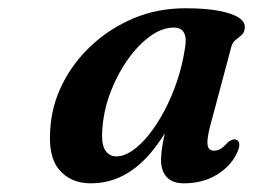

<svg xmlns="http://www.w3.org/2000/svg" viewBox="-20 -734 598 453"><path d="M474.5 -431.5Q467.5 -402.5 470 -390.5Q472.5 -378.5 485 -378.5Q494 -378.5 501.5 -383.5Q509 -388.5 519 -399.5Q525 -403.5 529.8 -404.8Q534.5 -406 538 -404Q543.5 -402 544.5 -394.8Q545.5 -387.5 540 -375Q525.5 -342.5 492 -322Q458.5 -301.5 413.5 -301.5Q387.5 -301.5 373.8 -315.8Q360 -330 360 -356.5Q360 -367 361.5 -379Q363 -391 366.2 -407Q369.5 -423 375.2 -443.8Q381 -464.5 390 -492L397 -471.5Q370.5 -416 339.5 -378Q308.5 -340 272.5 -320.8Q236.5 -301.5 194 -301.5Q146.5 -301.5 119.5 -333.8Q92.5 -366 99 -433.5Q102.5 -486.5 127.8 -536.8Q153 -587 196 -627Q239 -667 295.2 -690.8Q351.5 -714.5 417 -714.5Q466 -714.5 497.8 -708.2Q529.5 -702 544.2 -691.8Q559 -681.5 557.5 -668.5Q557 -657.5 550.2 -651.5Q543.5 -645.5 536.2 -640Q529 -634.5 526 -624.5ZM222 -435.5Q218 -396.5 227.5 -380.8Q237 -365 254.5 -365Q272 -365 291.8 -378.2Q311.5 -391.5 331 -415.8Q350.5 -440 367.8 -472.5Q385 -505 398 -543.5Q411 -582 417 -624Q420.5 -645.5 413.8 -657.2Q407 -669 390.5 -669Q362.5 -669 334.2 -648.5Q306 -628 281.8 -594Q257.5 -560 241.5 -518.5Q225.5 -477 222 -435.5Z"/></svg>

Font: Fraunces SemiBold
Style: Italic
Weight: 600
Italic angle: -16°
Version: Version 1.000;[b76b70a41]